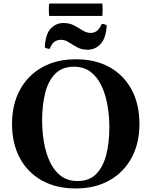

<svg xmlns="http://www.w3.org/2000/svg" viewBox="-20 -1050 856 1085"><path d="M218 -370Q218 -307 228.5 -246Q239 -185 262 -135.5Q285 -86 323.5 -56.5Q362 -27 418 -27L408 15Q296 15 215 -31Q134 -77 91 -159Q48 -241 48 -350Q48 -459 92 -541Q136 -623 217 -669Q298 -715 408 -715L398 -673Q331 -673 291.5 -632.5Q252 -592 235 -523Q218 -454 218 -370ZM598 -330Q598 -393 587.5 -454Q577 -515 554 -564.5Q531 -614 492.5 -643.5Q454 -673 398 -673L408 -715Q521 -715 601.5 -669Q682 -623 725 -541Q768 -459 768 -350Q768 -241 724 -159Q680 -77 599 -31Q518 15 408 15L418 -27Q486 -27 525 -68Q564 -109 581 -177.5Q598 -246 598 -330ZM555 -915Q570 -915 583 -907Q579 -834 548.5 -801.5Q518 -769 476 -769Q441 -769 415.5 -783Q390 -797 369 -811Q348 -825 325 -825Q303 -825 287.5 -814Q272 -803 261 -774Q246 -774 233 -782Q237 -859 267.5 -889.5Q298 -920 338 -920Q373 -920 399 -906Q425 -892 447 -878Q469 -864 493 -864Q513 -864 528 -876Q543 -888 555 -915ZM558 -960H258Q256 -973 256 -995Q256 -1017 258 -1030H558Q560 -1017 560 -995Q560 -973 558 -960Z"/></svg>

Font: Poltawski Nowy
Style: Bold
Weight: 700
Designer: Adam Pótawski, Mateusz Machalski, Borys Kosmynka, Ania Wieluska
Foundry: Capitalics.wtf
Version: Version 1.001;gftools[0.9.25]